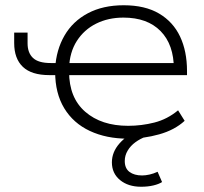

<svg xmlns="http://www.w3.org/2000/svg" viewBox="-20 -520 775 731"><path d="M467 8Q385 8 322 -21.5Q259 -51 224.5 -108Q190 -165 190 -246L200 -234H168Q100 -234 67 -265.5Q34 -297 34 -356V-396H85V-355Q85 -319 105.5 -299.5Q126 -280 173 -280H202L190 -260Q194 -330 225.5 -384.5Q257 -439 314.5 -469.5Q372 -500 451 -500Q532 -500 585.5 -468.5Q639 -437 665.5 -381Q692 -325 692 -250V-234H234L243 -247Q243 -148 304.5 -94.5Q366 -41 468 -41Q519 -41 568 -53.5Q617 -66 658 -100L683 -60Q645 -25 586 -8.5Q527 8 467 8ZM450 -453Q392 -453 346 -430Q300 -407 272.5 -364Q245 -321 243 -261L230 -280H668L642 -257Q642 -350 591.5 -401.5Q541 -453 450 -453ZM517 191Q468 191 437 165.5Q406 140 406 98Q406 59 435 26Q464 -7 515 -28L536 0Q514 8 495.5 21.5Q477 35 466 53.5Q455 72 455 93Q455 121 473 134.5Q491 148 521 148Q534 148 549.5 144.5Q565 141 580 134L597 173Q585 181 564 186Q543 191 517 191Z"/></svg>

Font: Nunito Sans 7pt SemiExpanded ExtraLight
Style: Regular
Weight: 250
Width: 6
Designer: Vernon Adams
Foundry: Vernon Adams
Version: Version 3.101;gftools[0.9.27]